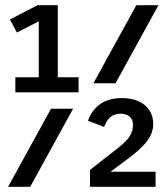

<svg xmlns="http://www.w3.org/2000/svg" viewBox="-20 -718 640 738"><path d="M39 -363H282V-421H202V-698H124L18 -643L45 -593L129 -636V-421H39ZM339 -398H424L589 -698H504ZM11 0H96L261 -300H176ZM326 0H578V-58H405L472 -108C526 -149 569 -187 569 -242C569 -298 527 -341 448 -341C370 -341 334 -298 318 -254L380 -230C392 -261 410 -281 443 -281C472 -281 491 -265 491 -241V-237C491 -206 476 -183 436 -151L326 -65Z"/></svg>

Font: IBM Mono Medium
Style: Regular
Weight: 500
Monospace: yes
Designer: Mike Abbink, Paul van der Laan, Pieter van Rosmalen
Foundry: Bold Monday
Version: Version 2.3